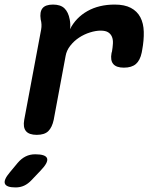

<svg xmlns="http://www.w3.org/2000/svg" viewBox="-86 -580 706 840"><path d="M75 10Q41 10 27.5 -6.5Q14 -23 20 -56L94 -451Q96 -462 95.5 -473Q95 -484 92 -495Q87 -528 100 -544Q113 -560 146 -560Q179 -560 196 -543.5Q213 -527 219 -495Q221 -485 221.5 -473.5Q222 -462 220 -452Q246 -503 296.5 -531.5Q347 -560 416 -560Q459 -560 486.5 -545.5Q514 -531 528 -504.5Q542 -478 543 -441Q544 -404 536 -361L534 -350Q527 -316 508.5 -300Q490 -284 456 -284Q423 -284 409.5 -300Q396 -316 402 -348L404 -355Q407 -373 408 -389.5Q409 -406 404 -418.5Q399 -431 387.5 -438.5Q376 -446 354 -446Q333 -446 307.5 -438Q282 -430 260 -415.5Q238 -401 221.5 -380Q205 -359 201 -335L149 -56Q142 -23 125.5 -6.5Q109 10 75 10ZM-43 174 -9 133Q7 114 26 104.5Q45 95 68 95Q114 95 120 113Q126 131 91 167L52 208Q37 224 20 232Q3 240 -18 240Q-58 240 -64.5 223.5Q-71 207 -43 174Z"/></svg>

Font: Maple Mono
Style: Bold Italic
Weight: 700
Italic angle: -10°
Monospace: yes
Designer: subframe7536
Version: Version 7.000